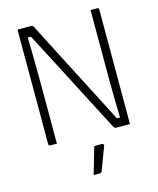

<svg xmlns="http://www.w3.org/2000/svg" viewBox="-134 -793 918 1117"><g transform="rotate(-15 325.0 -234.0)"><path d="M130 0H91Q80 0 80 -11V-700H161Q172 -700 177 -690Q189 -666 215 -615Q241 -564 276 -496.5Q311 -429 350.5 -352Q390 -275 430 -198Q470 -121 505 -52H524Q520 -171 520 -296Q520 -421 520 -538V-700H559Q570 -700 570 -689V0H488Q477 0 471 -12Q429 -92 375 -196.5Q321 -301 262 -415.5Q203 -530 145 -640H126Q129 -510 129.5 -390.5Q130 -271 130 -160Q129 -128 129.5 -84Q130 -40 130 0ZM336 70H382Q388 70 391 74Q394 78 392 84Q381 113 373.5 132.5Q366 152 359 171.5Q352 191 340 222Q339 226 335.5 229Q332 232 325 232H289Q303 183 314 146.5Q325 110 336 70Z"/></g></svg>

Font: Recursive Sn Lnr St Lt
Style: Regular
Weight: 300
Version: Version 1.079;hotconv 1.0.112;makeotfexe 2.5.65598; ttfautoh